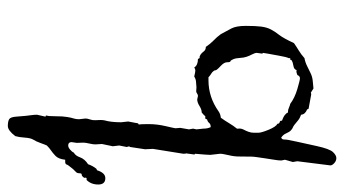

<svg xmlns="http://www.w3.org/2000/svg" viewBox="-218 -432 895 500"><g transform="rotate(90 230.0 -181.5)"><path d="M379.9 -210.9 367.2 -131.8 368.2 -111.3 362.3 -72.3Q362.3 -70.3 360.4 -70.3L362.3 -63.5L358.4 -43.9L360.4 -27.3L354.5 1L355.5 17.6Q355.5 24.4 354 30.3Q352.5 36.1 351.6 42.5Q350.6 48.8 351.1 54.2Q351.6 59.6 351.6 66.4L349.6 80.1Q349.6 88.9 358.4 88.9Q363.3 88.9 369.1 84Q375 79.1 377 74.2Q384.8 70.3 389.2 58.1Q393.6 45.9 407.2 37.1Q411.1 25.4 418.9 15.6L422.9 13.7Q429.7 -7.8 443.4 -7.8Q460 -7.8 460 10.7Q460 29.3 448.2 41H443.4Q441.4 43 442.4 44.9Q443.4 46.9 440.4 50.3Q437.5 53.7 434.1 53.7Q430.7 53.7 430.7 59.6Q430.7 65.4 427.7 68.4L419.9 76.2Q408.2 89.8 407.2 94.7Q404.3 96.7 402.3 96.7H395.5Q393.6 114.3 385.3 122.1Q377 129.9 371.1 133.8Q365.2 137.7 358.4 144.5Q356.4 148.4 352.1 160.6Q347.7 172.9 343.3 179.7Q338.9 186.5 337.9 201.7Q336.9 216.8 334 226.6Q319.3 246.1 307.6 246.1Q295.9 246.1 290 242.7Q284.2 239.3 283.2 223.6Q282.2 208 281.2 199.7Q280.3 191.4 279.3 184.1Q278.3 176.8 278.3 169.9L283.2 148.4Q283.2 147.5 281.7 147.5Q280.3 147.5 280.3 144.5Q282.2 142.6 282.2 122.6Q282.2 102.5 284.2 91.3Q286.1 80.1 288.1 74.2Q290 68.4 290 60.5L288.1 43.9Q288.1 39.1 290.5 32.2Q293 25.4 292.5 17.6Q292 9.8 292 4.4Q292 -1 293 -5.9Q297.9 -22.5 297.9 -48.8L295.9 -67.4L299.8 -87.9Q299.8 -93.8 303.7 -94.7Q302.7 -99.6 302.7 -121.1Q302.7 -142.6 308.1 -165.5Q313.5 -188.5 313.5 -190.4L312.5 -203.1L316.4 -225.6L314.5 -236.3L316.4 -245.1L314.5 -262.7Q314.5 -274.4 310.5 -282.2Q302.7 -282.2 299.8 -278.3Q296.9 -274.4 290 -272.5V-271.5Q290 -267.6 285.2 -268.1Q280.3 -268.6 280.3 -265.6L272.5 -258.8Q264.6 -258.8 255.4 -252.9Q246.1 -247.1 238.3 -247.1L229.5 -249Q226.6 -249 224.6 -247.6Q222.7 -246.1 220.2 -245.1Q217.8 -244.1 214.4 -244.6Q210.9 -245.1 207 -245.1L194.3 -244.1Q186.5 -244.1 178.7 -239.3Q167 -242.2 163.1 -242.2Q159.2 -242.2 155.3 -239.3Q149.4 -249 132.8 -249Q131.8 -253.9 128.9 -253.4Q126 -252.9 121.6 -255.9Q117.2 -258.8 113.3 -264.2Q109.4 -269.5 101.6 -269.5Q93.8 -281.2 85 -289.6Q76.2 -297.9 68.4 -308.6Q60.5 -323.2 53.7 -335.9Q46.9 -348.6 46.9 -374Q46.9 -399.4 48.8 -414.1Q50.8 -428.7 56.2 -439Q61.5 -449.2 70.3 -460.4Q79.1 -471.7 91.8 -499Q101.6 -505.9 111.3 -511.7Q121.1 -517.6 130.9 -526.4Q141.6 -528.3 151.4 -533.2Q161.1 -538.1 170.4 -542.5Q179.7 -546.9 189.9 -547.9Q200.2 -548.8 210 -549.8L220.7 -543Q222.7 -543.9 225.6 -543.9L262.7 -537.1L264.6 -533.2Q277.3 -528.3 278.3 -517.6Q287.1 -514.6 293.5 -509.3Q299.8 -503.9 304.2 -500.5Q308.6 -497.1 311.5 -496.1Q314.5 -495.1 318.8 -491.2Q323.2 -487.3 326.7 -479Q330.1 -470.7 337.9 -465.8Q342.8 -467.8 342.8 -473.1Q342.8 -478.5 343.8 -483.9Q344.7 -489.3 348.6 -507.3Q352.5 -525.4 359.9 -558.6Q367.2 -591.8 375.5 -600.6Q383.8 -609.4 391.1 -609.4Q398.4 -609.4 404.3 -604Q410.2 -598.6 410.2 -593.8L399.4 -507.8L401.4 -496.1L395.5 -475.6L397.5 -465.8Q397.5 -459 395 -444.3Q392.6 -429.7 391.6 -422.4Q390.6 -415 388.7 -402.3Q386.7 -389.6 387.2 -369.6Q387.7 -349.6 385.3 -336.9Q382.8 -324.2 381.3 -317.9Q379.9 -311.5 379.9 -306.6L382.8 -281.2Q382.8 -273.4 379.9 -241.2Q381.8 -241.2 381.8 -239.3L378.9 -217.8Q379.9 -217.8 379.9 -210.9ZM119.1 -416 117.2 -402.3Q117.2 -397.5 121.1 -390.1Q125 -382.8 127.4 -375.5Q129.9 -368.2 130.4 -357.9Q130.9 -347.7 133.8 -340.8Q136.7 -334 139.2 -333.5Q141.6 -333 141.6 -325.2Q141.6 -317.4 150.4 -309.1Q159.2 -300.8 161.1 -297.9Q163.1 -294.9 162.6 -293.9Q162.1 -293 164.6 -289.6Q167 -286.1 171.9 -283.2Q176.8 -280.3 180.7 -276.4H188.5Q232.4 -276.4 269.5 -302.7Q276.4 -307.6 286.1 -308.6Q293.9 -319.3 300.3 -330.1Q306.6 -340.8 314.5 -350.6V-353.5Q313.5 -361.3 316.9 -367.7Q320.3 -374 322.8 -380.9Q325.2 -387.7 325.2 -394.5V-406.2Q325.2 -414.1 317.4 -433.1Q309.6 -452.1 301.8 -456.1Q301.8 -460.9 297.4 -461.9Q293 -462.9 293.9 -467.8Q276.4 -473.6 272.5 -483.4H270.5Q265.6 -483.4 260.3 -485.8Q254.9 -488.3 250 -489.3Q234.4 -501 211.4 -507.8Q188.5 -514.6 183.1 -514.6Q177.7 -514.6 174.8 -507.8Q170.9 -506.8 168.9 -505.9Q167 -504.9 162.1 -505.9Q160.2 -499 150.9 -497.6Q141.6 -496.1 136.7 -493.2L134.8 -489.3H130.9V-485.4Q127.9 -479.5 124.5 -460Q121.1 -440.4 119.1 -430.2Q117.2 -419.9 117.2 -418Q119.1 -418 119.1 -416Z"/></g></svg>

Font: Mountains of Christmas
Style: Regular
Weight: 400
Designer: Crystal Kluge
Foundry: Font Diner, Inc DBA Tart Workshop
Version: Version 1.002